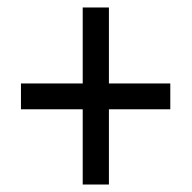

<svg xmlns="http://www.w3.org/2000/svg" viewBox="-20 -610 513 513"><path d="M271 -387V-590H201V-387H36V-318H201V-117H271V-318H435V-387Z"/></svg>

Font: Noto Sans Gujarati Condensed
Style: Regular
Weight: 400
Width: 3
Designer: Jelle Bosma - Monotype Design Team, Universal Thirst
Foundry: Monotype Imaging Inc.
Version: Version 2.106